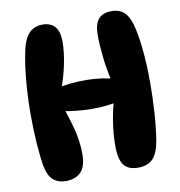

<svg xmlns="http://www.w3.org/2000/svg" viewBox="-83 -817 844 902"><g transform="rotate(-10 339.0 -366.5)"><path d="M178 -735Q216 -735 236.5 -712Q257 -689 257 -640Q257 -591 244 -528.5Q231 -466 208 -410L186 -427Q258 -444 335.5 -443Q413 -442 476 -423L452 -417Q438 -477 431.5 -536.5Q425 -596 425 -642Q425 -693 445.5 -717Q466 -741 508 -741Q549 -741 572 -716Q595 -691 606 -639Q617 -591 623 -522.5Q629 -454 629 -383Q629 -313 624.5 -240.5Q620 -168 610 -105Q600 -47 575.5 -21Q551 5 505 5Q458 5 437 -22Q416 -49 416 -116Q416 -171 425.5 -230.5Q435 -290 453 -348L480 -320Q412 -304 337.5 -304.5Q263 -305 193 -320L201 -351Q223 -292 240 -229.5Q257 -167 257 -104Q257 -44 231 -18Q205 8 160 8Q123 8 99.5 -12Q76 -32 66 -84Q59 -127 54.5 -191.5Q50 -256 50 -327Q50 -413 57.5 -493.5Q65 -574 78 -632Q89 -683 113 -709Q137 -735 178 -735Z"/></g></svg>

Font: DynaPuff Medium
Style: Regular
Weight: 500
Version: Version 2.000